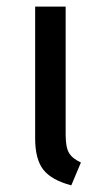

<svg xmlns="http://www.w3.org/2000/svg" viewBox="-20 -547 319 579"><path d="M178 -141Q178 -103 188 -86Q198 -69 224 -57L195 12Q135 -4 110.5 -35.5Q86 -67 86 -130V-527H178Z"/></svg>

Font: Fira GO
Style: Regular
Weight: 400
Designer: Carrois Corporate
Foundry: Carrois Corporate GbR
Version: Version 0.300